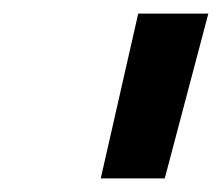

<svg xmlns="http://www.w3.org/2000/svg" viewBox="-20 -711 326 282"><path d="M183 -691H286L222 -449H128Z"/></svg>

Font: Cairo SemiBold
Style: Italic
Weight: 600
Italic angle: -13°
Designer: Mohamed Gaber, Accademia di Belle Arti di Urbino and others
Foundry: Kief Type Foundry, Accademia di Belle Arti di Urbino and others
Version: Version 3.011